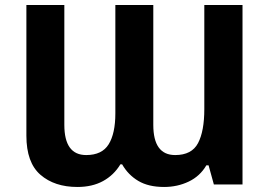

<svg xmlns="http://www.w3.org/2000/svg" viewBox="-20 -734 1075 764"><path d="M288 10Q197 10 141 -38.5Q85 -87 85 -194V-714H236V-237Q236 -117 323 -117Q386 -117 412.5 -160Q439 -203 439 -283V-714H590V-237Q590 -117 677 -117Q743 -117 768 -164.5Q793 -212 793 -300V-714H945V0H831L810 -76H801Q776 -33 731 -11.5Q686 10 633 10Q571 10 530.5 -14Q490 -38 466 -80H459Q433 -37 390 -13.5Q347 10 288 10Z"/></svg>

Font: Noto IKEA Latin
Style: Bold
Weight: 700
Designer: Monotype Design Team
Foundry: Monotype Imaging Inc.
Version: Version 1.0